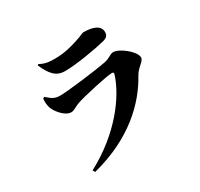

<svg xmlns="http://www.w3.org/2000/svg" viewBox="-175 -1013 1350 1298"><g transform="rotate(-30 500.0 -364.0)"><path d="M160 -541C157 -515 158 -497 165 -471C174 -437 228 -365 279 -365C302 -365 323 -384 352 -394C413 -415 608 -458 648 -458C658 -458 663 -454 659 -441C614 -296 465 -90 206 47L216 65C530 -15 705 -190 795 -354C822 -403 872 -421 872 -451C872 -499 773 -576 726 -576C701 -576 684 -553 643 -545C563 -529 330 -500 269 -500C226 -500 205 -517 172 -547ZM705 -674C737 -682 747 -698 747 -721C747 -769 699 -793 619 -793C608 -793 593 -781 547 -767C509 -755 446 -734 365 -734C331 -734 291 -734 248 -759L240 -752C277 -669 312 -627 382 -627C466 -627 622 -653 705 -674Z"/></g></svg>

Font: Source Han Serif KR Heavy
Style: Regular
Weight: 900
Designer: Ryoko NISHIZUKA 西塚涼子 (kana & ideographs); Frank Grießhammer (Latin, Greek & Cyrillic); Wenlong ZHANG 张文龙 (bopomofo); San
Foundry: Adobe
Version: Version 2.001;hotconv 1.1.0;makeotfexe 2.6.0